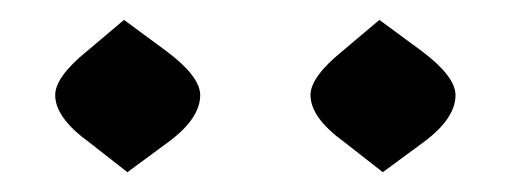

<svg xmlns="http://www.w3.org/2000/svg" viewBox="-20 -641 526 192"><path d="M107.4 -468.8 68.8 -499Q35.2 -523.4 35.2 -545.9Q35.2 -564 66.9 -589.8L104 -621.1L146.5 -589.8Q180.2 -564.5 180.2 -545.9Q180.2 -522.5 148.4 -499ZM362.8 -468.8 324.2 -499Q290.5 -523.4 290.5 -545.9Q290.5 -564 322.3 -589.8L359.4 -621.1L401.9 -589.8Q435.5 -564.5 435.5 -545.9Q435.5 -522.5 403.8 -499Z"/></svg>

Font: Balgruf
Style: Regular
Weight: 500
Designer: Paul James MIller
Foundry: High-Logic / Made with FontCreator
Version: Version 1.201;March 28, 2021;FontCreator 13.0.0.2683 64-bit